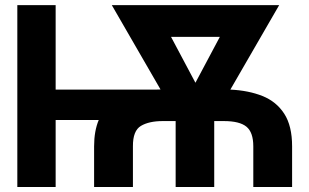

<svg xmlns="http://www.w3.org/2000/svg" viewBox="-20 -748 1237 768"><path d="M511.7 0H356.4V-162.6Q356.4 -224.1 375 -268.1H202.6V0H49.3V-727.5H202.6V-389.6H604Q612.8 -389.6 622.1 -390.1L427.2 -727.5H1096.7L901.4 -389.6Q974.1 -386.2 1029.8 -364Q1085.4 -341.8 1116.9 -293.2Q1148.4 -244.6 1148.4 -162.6V0H993.2V-162.6Q993.2 -218.8 965.8 -241.2Q938.5 -263.7 875.5 -263.7H836.9V0H682.6V-263.7H630.9Q576.2 -263.7 543.7 -244.4Q511.2 -225.1 511.7 -162.6ZM664.1 -600.6 761.7 -417 859.4 -600.6Z"/></svg>

Font: Inter Tight
Style: Bold
Weight: 700
Designer: Rasmus Andersson
Foundry: rsms
Version: Version 3.004; ttfautohint (v1.8.4.7-5d5b)